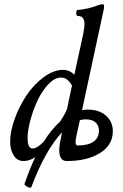

<svg xmlns="http://www.w3.org/2000/svg" viewBox="-20 -745 577 904"><path d="M127 137.2Q124.5 140.1 116.9 137.9Q109.4 135.7 101.6 130.1Q93.8 124.5 95.2 121.1Q121.1 46.9 146 -4.9Q119.1 13.2 90.8 13.2Q60.5 13.2 44.2 -13.7Q27.8 -40.5 27.8 -77.1Q27.8 -127 49.6 -186.5Q71.3 -246.1 105.5 -296.9Q139.6 -347.7 186 -381.8Q232.4 -416 276.9 -416Q307.1 -416 330.1 -393.1L372.1 -586.9Q377.9 -618.2 377.9 -630.9Q377.9 -669.9 346.2 -669.9Q338.9 -669.9 338.9 -684.1Q338.9 -698.2 346.2 -698.2Q358.9 -698.2 397 -706.1Q411.1 -709.5 444.8 -721.2Q456.5 -725.1 461.9 -725.1Q470.2 -725.1 470.2 -717.8Q470.2 -709 469.2 -704.1L366.2 -226.1Q379.4 -229 394 -229Q446.3 -229 478.8 -200.7Q511.2 -172.4 511.2 -127Q511.2 -62 450.7 -24.4Q390.1 13.2 293.9 13.2Q258.8 13.2 258.8 -40Q258.8 -59.6 272 -122.1Q192.4 -37.1 127 137.2ZM133.8 -45.9Q153.8 -45.9 185.1 -77.1Q222.2 -136.2 263.2 -172.9Q287.6 -209.5 295.9 -232.9L318.8 -341.8Q298.8 -379.9 267.1 -379.9Q237.8 -379.9 208 -348.6Q178.2 -317.4 157.2 -272.7Q136.2 -228 123 -179.2Q109.9 -130.4 109.9 -94.2Q109.9 -45.9 133.8 -45.9ZM335.9 -75.2Q335.9 -60.1 346.2 -60.1Q394.5 -60.1 420.2 -77.9Q445.8 -95.7 445.8 -129.9Q445.8 -154.8 429.7 -168.9Q413.6 -183.1 382.8 -183.1Q367.7 -183.1 356 -179.2L340.8 -109.9Q335.9 -87.9 335.9 -75.2Z"/></svg>

Font: Junicode SmCond Medium
Style: Italic
Weight: 500
Width: 4
Italic angle: -11°
Designer: Peter S. Baker
Version: Version 2.206